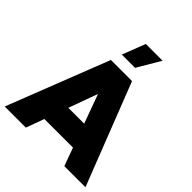

<svg xmlns="http://www.w3.org/2000/svg" viewBox="-259 -1139 1302 1302"><g transform="rotate(45 392.0 -488.5)"><path d="M207.5 0H4.9L291 -732.4H493.7L779.3 0H576.7L529.3 -130.4H254.9ZM316.4 -298.8H468.3L392.1 -507.8ZM444.8 -810.5H317.4L381.8 -976.6H542.5Z"/></g></svg>

Font: Kumbh Sans Black
Style: Regular
Weight: 900
Version: Version 1.005